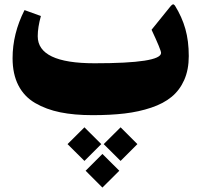

<svg xmlns="http://www.w3.org/2000/svg" viewBox="-20 -532 926 887"><path d="M453.1 334.5 375.5 256.8 453.1 179.2 531.2 256.8ZM537.1 211.4 459 133.8 537.1 56.2 614.7 133.8ZM370.1 211.4 292 133.8 370.1 56.2 447.8 133.8ZM407.2 0Q322.8 0 258.1 -13.2Q193.4 -26.4 142.6 -55.9Q91.8 -85.4 64.9 -137.7Q38.1 -189.9 38.1 -263.2Q38.1 -376.5 93.3 -485.4L168.9 -458Q154.3 -405.3 154.3 -364.7Q154.3 -239.7 416.5 -239.7Q724.1 -239.7 724.1 -287.6Q724.1 -300.8 680.2 -394.5L769 -504.4Q775.4 -511.2 779.1 -512Q782.7 -512.7 788.1 -506.3Q820.8 -453.6 836.4 -398.2Q852.1 -342.8 852.1 -272.9Q852.1 -210 831.1 -162.6Q810.1 -115.2 772.7 -84.5Q735.4 -53.7 678.7 -34.7Q622.1 -15.6 556.4 -7.8Q490.7 0 407.2 0Z"/></svg>

Font: Sahel Black FD
Style: Black-FD
Weight: 900
Foundry: Saber Rastikerdar (saber.rastikerdar@gmail.com)
Version: Version 3.3.1